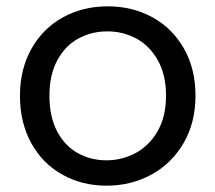

<svg xmlns="http://www.w3.org/2000/svg" viewBox="-20 -577 680 606"><path d="M316 9Q239 9 176.5 -26Q114 -61 78.5 -125.5Q43 -190 43 -275Q43 -359 79.5 -423.5Q116 -488 179 -522.5Q242 -557 320 -557Q398 -557 461 -522.5Q524 -488 560.5 -424Q597 -360 597 -275Q597 -190 559.5 -125.5Q522 -61 458 -26Q394 9 316 9ZM316 -71Q365 -71 408 -94Q451 -117 477.5 -163Q504 -209 504 -275Q504 -341 478 -387Q452 -433 410 -455.5Q368 -478 319 -478Q269 -478 227.5 -455.5Q186 -433 161 -387Q136 -341 136 -275Q136 -208 160.5 -162Q185 -116 226 -93.5Q267 -71 316 -71Z"/></svg>

Font: DVN-Poppins
Style: Regular
Weight: 400
Designer: Ninad Kale (Devanagari), Jonny Pinhorn (Latin)
Foundry: Indian Type Foundry
Version: 4.004